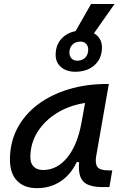

<svg xmlns="http://www.w3.org/2000/svg" viewBox="-20 -952 626 982"><path d="M169.4 10.3Q103 10.3 66.9 -27.8Q30.8 -65.9 30.8 -135.3Q30.8 -223.1 68.1 -294.7Q105.5 -366.2 172.9 -417Q240.2 -467.8 330.6 -495.1Q420.9 -522.5 526.9 -522.5H536.6L472.2 -154.8Q465.3 -115.7 478.3 -98.1Q491.2 -80.6 534.2 -80.6H554.2L539.6 4.9H504.9Q433.1 4.9 405.8 -23.9Q378.4 -52.7 384.8 -122.6H372.1Q342.3 -59.1 289.8 -24.4Q237.3 10.3 169.4 10.3ZM201.2 -82.5Q271.5 -82.5 323.7 -146Q376 -209.5 397 -325.7L415 -425.3Q335 -413.1 271.7 -374.3Q208.5 -335.4 171.9 -277.1Q135.3 -218.8 135.3 -147.5Q135.3 -116.2 152.6 -99.4Q169.9 -82.5 201.2 -82.5ZM364.7 -585Q319.8 -585 292.2 -608.9Q264.6 -632.8 264.6 -671.4Q264.6 -727.5 302.2 -761.7Q339.8 -795.9 401.9 -795.9Q446.8 -795.9 474.1 -772.2Q501.5 -748.5 501.5 -709.5Q501.5 -653.3 463.9 -619.1Q426.3 -585 364.7 -585ZM375 -641.6Q400.4 -641.6 415.8 -657.2Q431.2 -672.9 431.2 -698.2Q431.2 -716.8 420.4 -728Q409.7 -739.3 391.6 -739.3Q366.2 -739.3 350.6 -723.9Q335 -708.5 335 -682.6Q335 -664.6 345.9 -653.1Q356.9 -641.6 375 -641.6ZM339.8 -746.1 445.8 -931.6H565.9L435.5 -746.1Z"/></svg>

Font: Cascadia Mono PL
Style: Italic
Weight: 400
Italic angle: -10°
Monospace: yes
Designer: Aaron Bell
Foundry: Saja Typeworks
Version: Version 2404.023; ttfautohint (v1.8.4)